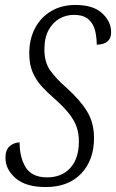

<svg xmlns="http://www.w3.org/2000/svg" viewBox="-20 -744 468 774"><path d="M165 10Q84 10 43 -25.5Q2 -61 2 -108Q2 -141 20 -155.5Q38 -170 59 -170Q59 -109 84 -69Q109 -29 170 -29Q229 -29 263.5 -67Q298 -105 298 -174Q298 -206 289 -232Q280 -258 259 -285Q238 -312 201 -345Q172 -370 148.5 -395.5Q125 -421 111.5 -453Q98 -485 98 -529Q98 -586 121 -630Q144 -674 186 -699Q228 -724 284 -724Q356 -724 392 -690.5Q428 -657 428 -614Q428 -589 412.5 -576.5Q397 -564 370 -564Q370 -590 364 -618Q358 -646 338 -665Q318 -684 277 -684Q247 -684 220 -669Q193 -654 176 -623Q159 -592 159 -544Q159 -493 182.5 -460Q206 -427 247 -391Q303 -341 331 -295Q359 -249 359 -188Q359 -98 307 -44Q255 10 165 10Z"/></svg>

Font: Noto Serif ExtraCondensed Light
Style: Italic
Weight: 300
Width: 2
Italic angle: -12°
Designer: Monotype Design Team
Foundry: Monotype Imaging Inc.
Version: Version 2.014; ttfautohint (v1.8.4.7-5d5b)